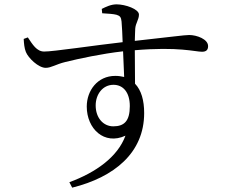

<svg xmlns="http://www.w3.org/2000/svg" viewBox="-20 -798 1040 883"><path d="M501 -217C455 -217 420 -256 420 -313C420 -364 452 -408 502 -408C545 -408 577 -375 577 -310C577 -241 551 -217 501 -217ZM450 -737C480 -735 501 -734 516 -730C532 -725 537 -719 539 -699C541 -674 543 -640 544 -604C426 -591 220 -560 183 -561C149 -561 130 -593 108 -626L89 -619C90 -599 92 -576 99 -559C110 -531 157 -486 190 -486C216 -486 236 -502 281 -513C342 -528 448 -551 546 -562C548 -517 550 -474 551 -444C538 -447 525 -449 510 -449C428 -449 379 -381 379 -308C379 -206 459 -129 557 -174C521 -76 421 -5 299 40L312 65C505 17 643 -95 643 -278C643 -336 630 -383 601 -413C601 -463 600 -519 600 -567C801 -584 877 -560 909 -560C928 -560 937 -568 937 -586C937 -618 885 -637 850 -637C829 -637 765 -628 600 -610C601 -634 601 -654 602 -667C604 -692 619 -708 619 -731C619 -756 557 -778 516 -778C490 -778 466 -766 448 -757Z"/></svg>

Font: Noto Serif CJK JP
Style: Regular
Weight: 400
Designer: Ryoko NISHIZUKA 西塚涼子 (kana & ideographs); Frank Grießhammer (Latin, Greek & Cyrillic); Wenlong ZHANG 张文龙 (bopomofo); San
Foundry: Adobe Systems Incorporated
Version: Version 1.000;PS 1;hotconv 16.6.53;makeotf.lib2.5.65590